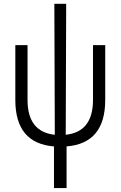

<svg xmlns="http://www.w3.org/2000/svg" viewBox="-20 -752 626 997"><path d="M260.3 224.6H325.7V8.3C459.5 -2.4 526.4 -82.5 526.4 -232.9V-517.6H462.9V-232.9C462.9 -122.1 415.5 -62 321.3 -52.2L323.7 -732.4H262.2L264.6 -52.2C170.4 -62 123 -122.1 123 -232.9V-517.6H59.6V-232.9C59.6 -82.5 126.5 -2.4 260.3 8.3Z"/></svg>

Font: Cascadia Mono Light
Style: Regular
Weight: 300
Monospace: yes
Designer: Aaron Bell
Foundry: Saja Typeworks
Version: Version 2404.023